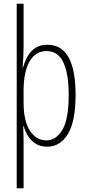

<svg xmlns="http://www.w3.org/2000/svg" viewBox="-20 -780 471 1034"><path d="M387 -270Q387 -126 345.5 -58Q304 10 234 10Q197 10 171.5 -6.5Q146 -23 130.5 -48Q115 -73 108 -100H105Q105 -88 106 -70Q107 -52 107 -29V234H70V-760H107V-525Q107 -502 105.5 -473Q104 -444 102 -416H104Q113 -449 129 -477Q145 -505 170.5 -522Q196 -539 235 -539Q387 -539 387 -270ZM350 -270Q350 -384 321 -444.5Q292 -505 231 -505Q171 -505 139 -448.5Q107 -392 107 -291V-228Q107 -129 141 -76.5Q175 -24 230 -24Q282 -24 316 -81Q350 -138 350 -270Z"/></svg>

Font: Noto Sans Gurmukhi ExtraCondensed ExtraLight
Style: Regular
Weight: 200
Width: 2
Designer: Jelle Bosma - Monotype Design Team
Foundry: Monotype Imaging Inc.
Version: Version 2.004; ttfautohint (v1.8.4.7-5d5b)